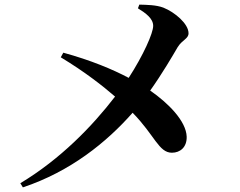

<svg xmlns="http://www.w3.org/2000/svg" viewBox="-20 -784 1040 831"><path d="M243 -536C349 -472 426 -411 478 -366C379 -237 241 -95 68 9L79 27C286 -42 442 -169 554 -296C650 -198 667 -123 724 -123C760 -123 789 -147 788 -192C786 -260 708 -338 630 -392C682 -465 728 -544 749 -580C769 -612 796 -616 796 -640C796 -681 737 -731 687 -751C655 -763 615 -763 583 -764L577 -748C611 -727 643 -704 643 -672C643 -641 601 -546 537 -447C467 -484 374 -523 254 -556Z"/></svg>

Font: Noto Serif CJK TC
Style: Bold
Weight: 700
Designer: Ryoko NISHIZUKA 西塚涼子 (kana & ideographs); Frank Grießhammer (Latin, Greek & Cyrillic); Wenlong ZHANG 张文龙 (bopomofo); San
Foundry: Adobe
Version: Version 2.001;hotconv 1.1.0;makeotfexe 2.6.0